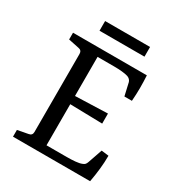

<svg xmlns="http://www.w3.org/2000/svg" viewBox="-166 -802 844 910"><g transform="rotate(30 255.5 -346.5)"><path d="M402 -429 386 -499Q381 -514 365 -520Q352 -524 332 -526Q312 -528 289 -528H198V-314L375 -320V-265L198 -269V-44H309Q333 -44 355 -46Q377 -48 389 -53Q398 -56 402.5 -61Q407 -66 410 -75L437 -153L477 -148Q477 -112 473 -75Q469 -38 462 0H40V-37L98 -48Q117 -51 117 -70V-497Q117 -517 98 -520L40 -532V-569H444Q446 -535 446 -501Q446 -467 443 -429ZM144 -693H390V-640H144Z"/></g></svg>

Font: Rasa
Style: Regular
Weight: 400
Designer: Anna Giedrys (Yrsa+Rasa design), David Brezina (Yrsa art-direction, Rasa art-direction, design)
Foundry: Rosetta Type Foundry
Version: Version 2.004